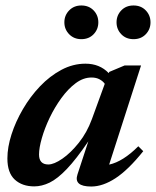

<svg xmlns="http://www.w3.org/2000/svg" viewBox="-20 -669 570 701"><path d="M263 -32.5 302.5 -153Q258 -87.5 223.8 -51.8Q189.5 -16 161 -2.2Q132.5 11.5 105 11.5Q61 11.5 34 -13.2Q7 -38 7 -90.5Q7 -131.5 22 -178.2Q37 -225 63.8 -270.8Q90.5 -316.5 126.2 -354Q162 -391.5 204.2 -414Q246.5 -436.5 292 -436.5Q344 -436.5 377 -402L379 -406.5L435 -430H495L378.5 -68Q429 -79 485 -135L503 -117Q448.5 -49 402 -18.5Q355.5 12 313 12Q248 12 263 -32.5ZM122.5 -105Q122.5 -68.5 156.5 -68.5Q177 -68.5 207.5 -89.5Q238 -110.5 267.8 -147.8Q297.5 -185 315.5 -234L362.5 -363Q356 -372.5 343.8 -379.2Q331.5 -386 314 -386Q284 -386 256 -365Q228 -344 203.8 -310.5Q179.5 -277 161.2 -238.8Q143 -200.5 132.8 -164.8Q122.5 -129 122.5 -105ZM277 -526Q250 -526 232.5 -544Q215 -562 215 -587.5Q215 -613 232.5 -631Q250 -649 277 -649Q304.5 -649 321.8 -631Q339 -613 339 -587.5Q339 -562 321.8 -544Q304.5 -526 277 -526ZM467.5 -526Q440 -526 422.8 -544Q405.5 -562 405.5 -587.5Q405.5 -613 422.8 -631Q440 -649 467.5 -649Q495 -649 512.2 -631Q529.5 -613 529.5 -587.5Q529.5 -562 512.2 -544Q495 -526 467.5 -526Z"/></svg>

Font: Newsreader 16pt SemiBold
Style: Italic
Weight: 600
Italic angle: -17°
Designer: Hugues Gentile
Foundry: Production Type
Version: Version 1.003; ttfautohint (v1.8.3)